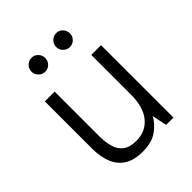

<svg xmlns="http://www.w3.org/2000/svg" viewBox="-199 -804 930 930"><g transform="rotate(-45 266.0 -339.5)"><path d="M235 12Q176 12 140 -11.5Q104 -35 88 -76.5Q72 -118 72 -172V-496H139V-193Q139 -151 148 -118Q157 -85 181.5 -66Q206 -47 251 -47Q314 -47 352 -92.5Q390 -138 390 -222V-496H457V0H407L391 -76Q373 -42 336 -15Q299 12 235 12ZM344 -596Q325 -596 311 -610Q297 -624 297 -643Q297 -663 311 -677Q325 -691 344 -691Q364 -691 377.5 -677Q391 -663 391 -643Q391 -624 377.5 -610Q364 -596 344 -596ZM175 -596Q156 -596 142 -610Q128 -624 128 -643Q128 -663 142 -677Q156 -691 175 -691Q195 -691 208.5 -677Q222 -663 222 -643Q222 -624 208.5 -610Q195 -596 175 -596Z"/></g></svg>

Font: Atkinson Hyperlegible Next Light
Style: Regular
Weight: 300
Designer: Elliott Scott, Megan Eiswerth, Linus Boman, Theodore Petrosky, Letters from Sweden
Foundry: Applied Design Works, Letters from Sweden
Version: Version 2.001